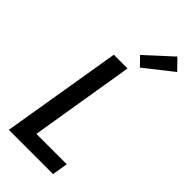

<svg xmlns="http://www.w3.org/2000/svg" viewBox="-304 -1048 1108 1108"><g transform="rotate(45 250.0 -493.5)"><path d="M32 0 154 -735H266L161 -96H409L393 0ZM313 -789 262 -841 421 -987 483 -923Z"/></g></svg>

Font: Iosevka SS04 Oblique
Style: Bold
Weight: 700
Italic angle: -9°
Monospace: yes
Designer: Belleve Invis
Foundry: Belleve Invis
Version: Version 19.0.0; ttfautohint (v1.8.4)